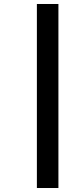

<svg xmlns="http://www.w3.org/2000/svg" viewBox="-20 -728 365 963"><path d="M165 215V-708H273V215Z"/></svg>

Font: Titillium Web
Style: SemiBold Italic
Weight: 600
Italic angle: -13°
Version: Version 1.001;PS 57.000;hotconv 1.0.70;makeotf.lib2.5.55311